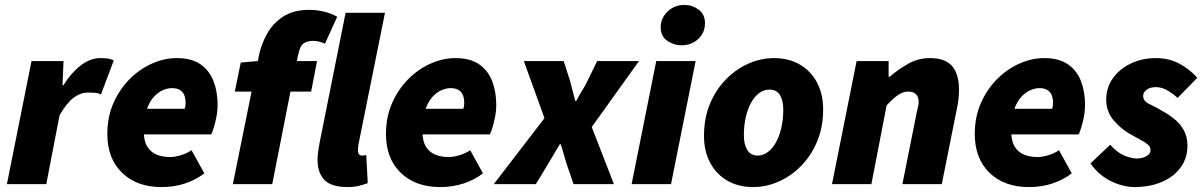

<svg xmlns="http://www.w3.org/2000/svg" viewBox="-20 -748 4888 780"><path d="M8 0 108 -500H238L234 -402H238Q267 -450 306.5 -481Q346 -512 388 -512Q409 -512 422 -509.5Q435 -507 442 -502L390 -364Q380 -370 365 -371Q350 -372 338 -372Q307 -372 279 -351Q251 -330 222 -280L168 0Z M636 12Q536 12 476 -46Q416 -104 416 -204Q416 -273 441 -329.5Q466 -386 507 -427Q548 -468 598 -490Q648 -512 698 -512Q759 -512 795.5 -486Q832 -460 848 -417Q864 -374 864 -322Q864 -297 859 -272Q854 -247 848 -228Q842 -209 838 -202H536L548 -306H730Q732 -311 733 -317Q734 -323 734 -330Q734 -347 729 -360.5Q724 -374 711.5 -382Q699 -390 678 -390Q662 -390 642.5 -382Q623 -374 605 -354.5Q587 -335 575.5 -301.5Q564 -268 564 -216Q564 -175 578.5 -152Q593 -129 617 -119.5Q641 -110 670 -110Q691 -110 716.5 -118Q742 -126 758 -138L810 -44Q779 -19 734 -3.5Q689 12 636 12Z M926 0 1002 -376H934L958 -494L1028 -500L1030 -514Q1040 -566 1064.5 -610Q1089 -654 1131 -681Q1173 -708 1236 -708Q1266 -708 1295.5 -701Q1325 -694 1350 -680L1300 -570Q1293 -575 1278.5 -578.5Q1264 -582 1252 -582Q1228 -582 1213 -571.5Q1198 -561 1190 -520L1186 -500H1268L1244 -376H1160L1086 0Z M1394 12Q1325 12 1297.5 -17.5Q1270 -47 1270 -98Q1270 -113 1272 -129Q1274 -145 1278 -166L1384 -696H1544L1436 -160Q1435 -151 1434.5 -146.5Q1434 -142 1434 -136Q1434 -116 1452 -116Q1455 -116 1458.5 -116.5Q1462 -117 1468 -118L1474 -4Q1458 2 1437.5 7Q1417 12 1394 12Z M1768 12Q1668 12 1608 -46Q1548 -104 1548 -204Q1548 -273 1573 -329.5Q1598 -386 1639 -427Q1680 -468 1730 -490Q1780 -512 1830 -512Q1891 -512 1927.5 -486Q1964 -460 1980 -417Q1996 -374 1996 -322Q1996 -297 1991 -272Q1986 -247 1980 -228Q1974 -209 1970 -202H1668L1680 -306H1862Q1864 -311 1865 -317Q1866 -323 1866 -330Q1866 -347 1861 -360.5Q1856 -374 1843.5 -382Q1831 -390 1810 -390Q1794 -390 1774.5 -382Q1755 -374 1737 -354.5Q1719 -335 1707.5 -301.5Q1696 -268 1696 -216Q1696 -175 1710.5 -152Q1725 -129 1749 -119.5Q1773 -110 1802 -110Q1823 -110 1848.5 -118Q1874 -126 1890 -138L1942 -44Q1911 -19 1866 -3.5Q1821 12 1768 12Z M1986 0 2192 -268 2108 -500H2270L2295 -422Q2300 -401 2306 -380Q2312 -359 2317 -338H2321Q2332 -359 2345 -380Q2358 -401 2368 -422L2406 -500H2576L2384 -232L2474 0H2310L2284 -76Q2277 -97 2271 -119Q2265 -141 2258 -162H2254Q2242 -141 2229 -119.5Q2216 -98 2203 -76L2157 0Z M2546 0 2646 -500H2806L2706 0ZM2748 -564Q2717 -564 2690.5 -582.5Q2664 -601 2664 -638Q2664 -674 2692 -701Q2720 -728 2760 -728Q2792 -728 2818 -709Q2844 -690 2844 -654Q2844 -615 2816.5 -589.5Q2789 -564 2748 -564Z M3040 12Q2980 12 2935 -14Q2890 -40 2865 -87Q2840 -134 2840 -196Q2840 -269 2864.5 -327Q2889 -385 2930 -426.5Q2971 -468 3021.5 -490Q3072 -512 3124 -512Q3184 -512 3229 -486Q3274 -460 3299 -413Q3324 -366 3324 -304Q3324 -231 3299.5 -173Q3275 -115 3234 -73.5Q3193 -32 3142.5 -10Q3092 12 3040 12ZM3058 -116Q3080 -116 3099 -130Q3118 -144 3132 -169Q3146 -194 3154 -228Q3162 -262 3162 -302Q3162 -340 3148.5 -362Q3135 -384 3106 -384Q3084 -384 3065 -370.5Q3046 -357 3032 -332Q3018 -307 3010 -273Q3002 -239 3002 -198Q3002 -161 3016 -138.5Q3030 -116 3058 -116Z M3360 0 3460 -500H3590V-436H3594Q3629 -466 3669.5 -489Q3710 -512 3758 -512Q3820 -512 3848 -479.5Q3876 -447 3876 -382Q3876 -366 3874 -347Q3872 -328 3868 -310L3806 0H3646L3704 -290Q3707 -304 3709.5 -314.5Q3712 -325 3712 -334Q3712 -355 3701 -365.5Q3690 -376 3670 -376Q3649 -376 3629 -362.5Q3609 -349 3582 -320L3520 0Z M4160 12Q4060 12 4000 -46Q3940 -104 3940 -204Q3940 -273 3965 -329.5Q3990 -386 4031 -427Q4072 -468 4122 -490Q4172 -512 4222 -512Q4283 -512 4319.5 -486Q4356 -460 4372 -417Q4388 -374 4388 -322Q4388 -297 4383 -272Q4378 -247 4372 -228Q4366 -209 4362 -202H4060L4072 -306H4254Q4256 -311 4257 -317Q4258 -323 4258 -330Q4258 -347 4253 -360.5Q4248 -374 4235.5 -382Q4223 -390 4202 -390Q4186 -390 4166.5 -382Q4147 -374 4129 -354.5Q4111 -335 4099.5 -301.5Q4088 -268 4088 -216Q4088 -175 4102.5 -152Q4117 -129 4141 -119.5Q4165 -110 4194 -110Q4215 -110 4240.5 -118Q4266 -126 4282 -138L4334 -44Q4303 -19 4258 -3.5Q4213 12 4160 12Z M4588 12Q4560 12 4526.5 1.5Q4493 -9 4462.5 -30.5Q4432 -52 4410 -84L4490 -160Q4519 -128 4547.5 -116Q4576 -104 4598 -104Q4613 -104 4626 -108.5Q4639 -113 4646.5 -120.5Q4654 -128 4654 -138Q4654 -151 4644 -160Q4634 -169 4615 -179Q4596 -189 4570 -204Q4533 -225 4503.5 -260Q4474 -295 4474 -344Q4474 -392 4501 -430Q4528 -468 4574 -490Q4620 -512 4676 -512Q4729 -512 4771 -489.5Q4813 -467 4844 -432L4764 -350Q4745 -368 4722 -381Q4699 -394 4676 -394Q4652 -394 4638 -383.5Q4624 -373 4624 -358Q4624 -337 4650 -325Q4676 -313 4704 -296Q4728 -283 4751 -264.5Q4774 -246 4789 -219.5Q4804 -193 4804 -156Q4804 -106 4776.5 -68Q4749 -30 4700 -9Q4651 12 4588 12Z"/></svg>

Font: Source Sans 3 Black
Style: Italic
Weight: 900
Italic angle: -11°
Designer: Paul D. Hunt
Foundry: Adobe
Version: Version 3.052;hotconv 1.1.0;makeotfexe 2.6.0